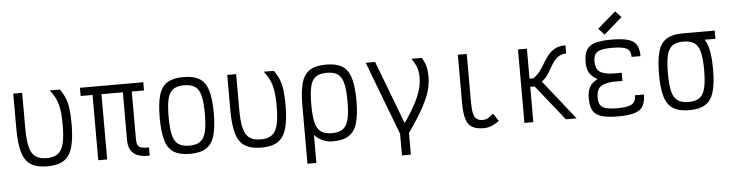

<svg xmlns="http://www.w3.org/2000/svg" viewBox="-56 -1146 6112 1609"><g transform="rotate(-5 3000.0 -341.5)"><path d="M300 14Q213 14 162 -18.5Q111 -51 89.5 -125Q68 -199 68 -324V-618H143V-324Q143 -222 157.5 -163.5Q172 -105 206.5 -80Q241 -55 300 -55Q360 -55 394.5 -80Q429 -105 443.5 -163.5Q458 -222 458 -324Q458 -381 453.5 -423Q449 -465 439.5 -498Q430 -531 414 -560Q398 -589 375 -618H460Q487 -581 503 -542Q519 -503 526 -451.5Q533 -400 533 -324Q533 -199 511 -125Q489 -51 438.5 -18.5Q388 14 300 14Z M1162 -1Q1071 2 1027.5 -34Q984 -70 984 -148V-618H1162V-549H629V-618H1162V-549H1059V-148Q1059 -116 1067.5 -98.5Q1076 -81 1098.5 -75Q1121 -69 1162 -69ZM729 0V-593H804V0Z M1500 14Q1415 14 1365 -17Q1315 -48 1294 -119Q1273 -190 1273 -309Q1273 -429 1294 -500Q1315 -571 1365 -601.5Q1415 -632 1500 -632Q1586 -632 1635.5 -601.5Q1685 -571 1706.5 -500Q1728 -429 1728 -309Q1728 -190 1706.5 -119Q1685 -48 1635.5 -17Q1586 14 1500 14ZM1500 -55Q1559 -55 1592 -78.5Q1625 -102 1639 -157.5Q1653 -213 1653 -309Q1653 -407 1639 -462Q1625 -517 1592 -540Q1559 -563 1500 -563Q1442 -563 1408.5 -540Q1375 -517 1361.5 -462Q1348 -407 1348 -309Q1348 -213 1361.5 -157.5Q1375 -102 1408.5 -78.5Q1442 -55 1500 -55Z M2100 14Q2013 14 1962 -18.5Q1911 -51 1889.5 -125Q1868 -199 1868 -324V-618H1943V-324Q1943 -222 1957.5 -163.5Q1972 -105 2006.5 -80Q2041 -55 2100 -55Q2160 -55 2194.5 -80Q2229 -105 2243.5 -163.5Q2258 -222 2258 -324Q2258 -381 2253.5 -423Q2249 -465 2239.5 -498Q2230 -531 2214 -560Q2198 -589 2175 -618H2260Q2287 -581 2303 -542Q2319 -503 2326 -451.5Q2333 -400 2333 -324Q2333 -199 2311 -125Q2289 -51 2238.5 -18.5Q2188 14 2100 14Z M2700 14Q2659 14 2618 -3Q2577 -20 2544.5 -58Q2512 -96 2492.5 -158Q2473 -220 2473 -309Q2473 -429 2494 -500Q2515 -571 2565 -601.5Q2615 -632 2700 -632Q2786 -632 2835.5 -601.5Q2885 -571 2906.5 -500Q2928 -429 2928 -309Q2928 -190 2906.5 -119Q2885 -48 2835.5 -17Q2786 14 2700 14ZM2473 182V-309H2548V182ZM2700 -55Q2759 -55 2792 -78.5Q2825 -102 2839 -157.5Q2853 -213 2853 -309Q2853 -407 2839 -462Q2825 -517 2792 -540Q2759 -563 2700 -563Q2642 -563 2608.5 -540Q2575 -517 2561.5 -462Q2548 -407 2548 -309Q2548 -213 2561.5 -157.5Q2575 -102 2608.5 -78.5Q2642 -55 2700 -55Z M3268 182V0L3033 -618H3112L3343 -11V182ZM3327 22 3296 -59Q3347 -132 3381 -189Q3415 -246 3435 -293Q3455 -340 3463.5 -379.5Q3472 -419 3472 -455Q3472 -503 3460.5 -538Q3449 -573 3417 -618H3505Q3529 -577 3538 -541.5Q3547 -506 3547 -455Q3547 -410 3536.5 -363Q3526 -316 3501 -261Q3476 -206 3433.5 -136.5Q3391 -67 3327 22Z M3970 14Q3909 14 3873.5 -7Q3838 -28 3823 -77.5Q3808 -127 3808 -213V-618H3883V-213Q3883 -153 3891 -118.5Q3899 -84 3918 -69.5Q3937 -55 3970 -55Q3991 -55 4010 -64.5Q4029 -74 4059 -100L4102 -35Q4062 -8 4033.5 3Q4005 14 3970 14Z M4314 0V-618H4389V-366H4422Q4455 -388 4478.5 -420Q4502 -452 4522 -486.5Q4542 -521 4566.5 -551Q4591 -581 4625.5 -599.5Q4660 -618 4713 -618V-549Q4676 -549 4650.5 -532.5Q4625 -516 4606 -490Q4587 -464 4570.5 -434Q4554 -404 4535 -377Q4516 -350 4489 -333L4753 0H4663L4426 -297H4389V0Z M5101 14Q5013 14 4962.5 -1.5Q4912 -17 4890.5 -54Q4869 -91 4869 -154Q4869 -217 4888 -251.5Q4907 -286 4956 -313Q4907 -341 4888 -373.5Q4869 -406 4869 -465Q4869 -529 4890.5 -565Q4912 -601 4962.5 -616.5Q5013 -632 5101 -632Q5189 -632 5239.5 -617.5Q5290 -603 5311 -568.5Q5332 -534 5332 -473H5257Q5257 -525 5223.5 -544Q5190 -563 5101 -563Q5042 -563 5007.5 -554Q4973 -545 4958.5 -524Q4944 -503 4944 -465Q4944 -425 4956.5 -400Q4969 -375 4999.5 -363.5Q5030 -352 5081 -348H5163V-279H5081Q5030 -275 4999.5 -262Q4969 -249 4956.5 -223.5Q4944 -198 4944 -154Q4944 -117 4958.5 -95Q4973 -73 5007.5 -64Q5042 -55 5101 -55Q5190 -55 5223.5 -75.5Q5257 -96 5257 -150H5332Q5332 -88 5311 -52.5Q5290 -17 5239.5 -1.5Q5189 14 5101 14ZM5048 -679 4999 -732 5152 -865 5202 -813Z M5700 14Q5615 14 5565 -17Q5515 -48 5494 -119Q5473 -190 5473 -309Q5473 -429 5494 -500Q5515 -571 5565 -601.5Q5615 -632 5700 -632Q5765 -632 5808.5 -616.5Q5852 -601 5878 -564.5Q5904 -528 5916 -465.5Q5928 -403 5928 -309Q5928 -190 5906.5 -119Q5885 -48 5835.5 -17Q5786 14 5700 14ZM5700 -55Q5759 -55 5792 -78.5Q5825 -102 5839 -157.5Q5853 -213 5853 -309Q5853 -407 5839 -462Q5825 -517 5792 -540Q5759 -563 5700 -563Q5642 -563 5608.5 -540Q5575 -517 5561.5 -462Q5548 -407 5548 -309Q5548 -213 5561.5 -157.5Q5575 -102 5608.5 -78.5Q5642 -55 5700 -55ZM5700 -563V-632H5970V-563Z"/></g></svg>

Font: Victor Mono
Style: Regular
Weight: 400
Monospace: yes
Designer: Rune Bjørnerås
Version: Version 1.561;gftools[0.9.30]